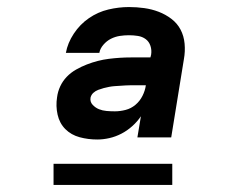

<svg xmlns="http://www.w3.org/2000/svg" viewBox="-20 -713 640 545"><path d="M256 -317Q230 -317 206 -323.5Q182 -330 165.5 -346.5Q149 -363 143.5 -387.5Q138 -412 142 -437Q144 -453 151 -468Q158 -483 169.5 -495Q181 -507 196 -515.5Q211 -524 226.5 -530Q242 -536 257.5 -540Q273 -544 289 -546Q305 -548 320.5 -549Q336 -550 352 -550H407L409 -558Q411 -571 407 -583Q403 -595 393.5 -602Q384 -609 371.5 -611Q359 -613 346 -613Q333 -613 320 -611Q307 -609 295 -603Q283 -597 273.5 -586Q264 -575 262 -563H167Q172 -591 189.5 -617.5Q207 -644 232.5 -661.5Q258 -679 287.5 -686Q317 -693 346 -693Q368 -693 389.5 -690Q411 -687 430.5 -679.5Q450 -672 466.5 -659.5Q483 -647 492.5 -629Q502 -611 504 -589Q506 -567 502 -545L466 -323H370L380 -383Q370 -368 355.5 -355Q341 -342 324.5 -333.5Q308 -325 290.5 -321Q273 -317 256 -317ZM306 -397Q306 -397 306 -397Q306 -397 306 -397Q306 -397 306 -397Q306 -397 306 -397Q321 -397 336.5 -401Q352 -405 364.5 -415.5Q377 -426 384.5 -441Q392 -456 394 -471H352Q344 -471 336.5 -470.5Q329 -470 321 -469.5Q313 -469 305.5 -468.5Q298 -468 290 -466.5Q282 -465 274.5 -463Q267 -461 259 -458Q251 -455 245 -449.5Q239 -444 237 -436Q235 -424 243 -415.5Q251 -407 261 -403Q271 -399 282.5 -398Q294 -397 306 -397ZM132 -188V-248H469V-188Z"/></svg>

Font: Iosevka SS04 XBd Ex Obl
Style: Regular
Weight: 800
Width: 7
Italic angle: -9°
Monospace: yes
Designer: Belleve Invis
Foundry: Belleve Invis
Version: Version 19.0.0; ttfautohint (v1.8.4)